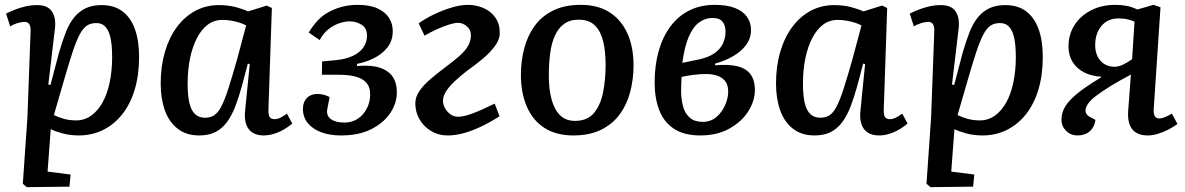

<svg xmlns="http://www.w3.org/2000/svg" viewBox="-20 -544 4882 791"><path d="M106 -415Q107 -435 100.5 -444.5Q94 -454 81 -454Q70 -454 51.5 -448.5Q33 -443 22 -435L5 -488Q21 -496 41 -504Q61 -512 84.5 -517.5Q108 -523 133 -523Q177 -523 194.5 -496Q212 -469 206 -423L179 -196L188 -194L223 -327Q237 -375 251.5 -412Q266 -449 286.5 -473.5Q307 -498 334 -510.5Q361 -523 398 -523Q451 -523 485 -497Q519 -471 536 -423.5Q553 -376 553 -309Q553 -235 535 -175Q517 -115 483.5 -73Q450 -31 404.5 -8.5Q359 14 305 14Q269 14 237.5 5.5Q206 -3 189 -12L176 163L271 175L266 225L90 227L74 213L93 -61ZM376 -449Q354 -449 338 -438.5Q322 -428 308 -401.5Q294 -375 278.5 -328Q263 -281 242 -208L202 -70Q220 -61 243 -54.5Q266 -48 294 -48Q328 -48 355.5 -67.5Q383 -87 402.5 -122Q422 -157 432 -205Q442 -253 442 -309Q442 -332 440 -356.5Q438 -381 431.5 -402Q425 -423 412 -436Q399 -449 376 -449Z M1086 -96Q1085 -72 1090.5 -62.5Q1096 -53 1112 -53Q1123 -53 1136 -59.5Q1149 -66 1162 -76L1184 -35Q1173 -25 1153.5 -13Q1134 -1 1111.5 6.5Q1089 14 1066 14Q1039 14 1020.5 2.5Q1002 -9 994 -32.5Q986 -56 990 -90L1009 -280L1001 -282L977 -191Q964 -144 949.5 -106Q935 -68 915 -41Q895 -14 867.5 0Q840 14 801 14Q747 14 711.5 -14Q676 -42 659 -90Q642 -138 642 -200Q642 -271 659.5 -330.5Q677 -390 709 -433Q741 -476 785 -499.5Q829 -523 882 -523Q920 -523 952 -514.5Q984 -506 1002 -497L1079 -521L1100 -511ZM824 -59Q846 -59 861.5 -68.5Q877 -78 891 -104Q905 -130 920.5 -178Q936 -226 958 -304L994 -439Q977 -449 949 -455.5Q921 -462 896 -462Q862 -462 836 -442.5Q810 -423 791.5 -387.5Q773 -352 763 -304Q753 -256 753 -199Q753 -150 760.5 -119Q768 -88 784 -73.5Q800 -59 824 -59Z M1385 14Q1338 14 1302.5 0.5Q1267 -13 1247.5 -37.5Q1228 -62 1228 -95Q1228 -124 1244.5 -140.5Q1261 -157 1288 -157Q1300 -157 1312.5 -154Q1325 -151 1338 -144L1328 -93Q1324 -67 1343.5 -53Q1363 -39 1399 -39Q1431 -39 1455 -55.5Q1479 -72 1492 -98.5Q1505 -125 1505 -155Q1505 -181 1494 -197Q1483 -213 1464 -221.5Q1445 -230 1423 -233Q1401 -236 1379 -236H1306L1307 -291L1362 -296Q1404 -300 1433 -313.5Q1462 -327 1477 -348.5Q1492 -370 1492 -397Q1492 -428 1470 -442Q1448 -456 1420 -456Q1400 -456 1377 -448Q1354 -440 1333 -423.5Q1312 -407 1297 -379L1252 -410Q1268 -437 1288 -458.5Q1308 -480 1333.5 -494Q1359 -508 1389 -516Q1419 -524 1453 -524Q1504 -524 1536 -509Q1568 -494 1583 -470Q1598 -446 1598 -416Q1598 -376 1576 -348.5Q1554 -321 1521 -304.5Q1488 -288 1451 -281V-272Q1509 -277 1545 -265Q1581 -253 1598 -227.5Q1615 -202 1615 -164Q1615 -119 1588 -78.5Q1561 -38 1510 -12Q1459 14 1385 14Z M1705 -448Q1733 -468 1768.5 -485Q1804 -502 1841 -513Q1878 -524 1907 -524Q1941 -524 1971.5 -511Q2002 -498 2020.5 -472Q2039 -446 2039 -408Q2039 -381 2018.5 -353.5Q1998 -326 1967 -300.5Q1936 -275 1905 -253Q1874 -229 1851.5 -207.5Q1829 -186 1817 -166.5Q1805 -147 1805 -128Q1805 -115 1812.5 -100Q1820 -85 1834.5 -74Q1849 -63 1868 -63Q1890 -63 1926.5 -76.5Q1963 -90 2018 -117L2038 -65Q1999 -40 1961 -22Q1923 -4 1889 5Q1855 14 1825 14Q1786 14 1755.5 -4.5Q1725 -23 1708 -53Q1691 -83 1691 -118Q1691 -145 1708.5 -170Q1726 -195 1755.5 -220Q1785 -245 1820 -271Q1851 -294 1873.5 -314Q1896 -334 1908 -354.5Q1920 -375 1920 -399Q1920 -422 1903 -436Q1886 -450 1867 -450Q1853 -450 1829 -442.5Q1805 -435 1779 -423Q1753 -411 1729 -397Z M2342 14Q2271 14 2223 -17Q2175 -48 2150.5 -104.5Q2126 -161 2126 -236Q2126 -292 2139.5 -344Q2153 -396 2182 -436.5Q2211 -477 2258.5 -500.5Q2306 -524 2373 -524Q2443 -524 2491 -493.5Q2539 -463 2564.5 -407Q2590 -351 2590 -275Q2590 -218 2576.5 -166Q2563 -114 2533.5 -73.5Q2504 -33 2456.5 -9.5Q2409 14 2342 14ZM2349 -46Q2400 -46 2427 -78.5Q2454 -111 2464.5 -163.5Q2475 -216 2475 -276Q2475 -332 2465 -373.5Q2455 -415 2431 -439Q2407 -463 2364 -463Q2328 -463 2304 -445.5Q2280 -428 2266 -397Q2252 -366 2246.5 -323.5Q2241 -281 2241 -232Q2241 -176 2252.5 -134Q2264 -92 2287.5 -69Q2311 -46 2349 -46Z M2865 14Q2798 14 2756.5 -13.5Q2715 -41 2696 -90Q2677 -139 2677 -204Q2677 -275 2693.5 -333.5Q2710 -392 2742 -435Q2774 -478 2820 -501Q2866 -524 2924 -524Q2975 -524 3008 -511Q3041 -498 3057.5 -474.5Q3074 -451 3074 -421Q3074 -387 3054.5 -360Q3035 -333 3002 -313.5Q2969 -294 2926 -282V-275Q2984 -280 3020 -270.5Q3056 -261 3073 -236.5Q3090 -212 3090 -174Q3090 -128 3062.5 -85Q3035 -42 2984.5 -14Q2934 14 2865 14ZM2875 -42Q2908 -42 2931 -61.5Q2954 -81 2967 -110Q2980 -139 2980 -167Q2980 -195 2967 -210.5Q2954 -226 2934 -232.5Q2914 -239 2890 -239Q2863 -239 2836 -235.5Q2809 -232 2788 -227Q2787 -212 2786.5 -196Q2786 -180 2786 -164Q2787 -130 2795 -102.5Q2803 -75 2822.5 -58.5Q2842 -42 2875 -42ZM2791 -285 2859 -299Q2900 -308 2924 -325Q2948 -342 2958.5 -365Q2969 -388 2969 -414Q2969 -437 2957.5 -453.5Q2946 -470 2915 -470Q2885 -470 2860 -451.5Q2835 -433 2817.5 -392.5Q2800 -352 2791 -285Z M3621 -96Q3620 -72 3625.5 -62.5Q3631 -53 3647 -53Q3658 -53 3671 -59.5Q3684 -66 3697 -76L3719 -35Q3708 -25 3688.5 -13Q3669 -1 3646.5 6.5Q3624 14 3601 14Q3574 14 3555.5 2.5Q3537 -9 3529 -32.5Q3521 -56 3525 -90L3544 -280L3536 -282L3512 -191Q3499 -144 3484.5 -106Q3470 -68 3450 -41Q3430 -14 3402.5 0Q3375 14 3336 14Q3282 14 3246.5 -14Q3211 -42 3194 -90Q3177 -138 3177 -200Q3177 -271 3194.5 -330.5Q3212 -390 3244 -433Q3276 -476 3320 -499.5Q3364 -523 3417 -523Q3455 -523 3487 -514.5Q3519 -506 3537 -497L3614 -521L3635 -511ZM3359 -59Q3381 -59 3396.5 -68.5Q3412 -78 3426 -104Q3440 -130 3455.5 -178Q3471 -226 3493 -304L3529 -439Q3512 -449 3484 -455.5Q3456 -462 3431 -462Q3397 -462 3371 -442.5Q3345 -423 3326.5 -387.5Q3308 -352 3298 -304Q3288 -256 3288 -199Q3288 -150 3295.5 -119Q3303 -88 3319 -73.5Q3335 -59 3359 -59Z M3829 -415Q3830 -435 3823.5 -444.5Q3817 -454 3804 -454Q3793 -454 3774.5 -448.5Q3756 -443 3745 -435L3728 -488Q3744 -496 3764 -504Q3784 -512 3807.5 -517.5Q3831 -523 3856 -523Q3900 -523 3917.5 -496Q3935 -469 3929 -423L3902 -196L3911 -194L3946 -327Q3960 -375 3974.5 -412Q3989 -449 4009.5 -473.5Q4030 -498 4057 -510.5Q4084 -523 4121 -523Q4174 -523 4208 -497Q4242 -471 4259 -423.5Q4276 -376 4276 -309Q4276 -235 4258 -175Q4240 -115 4206.5 -73Q4173 -31 4127.5 -8.5Q4082 14 4028 14Q3992 14 3960.5 5.5Q3929 -3 3912 -12L3899 163L3994 175L3989 225L3813 227L3797 213L3816 -61ZM4099 -449Q4077 -449 4061 -438.5Q4045 -428 4031 -401.5Q4017 -375 4001.5 -328Q3986 -281 3965 -208L3925 -70Q3943 -61 3966 -54.5Q3989 -48 4017 -48Q4051 -48 4078.5 -67.5Q4106 -87 4125.5 -122Q4145 -157 4155 -205Q4165 -253 4165 -309Q4165 -332 4163 -356.5Q4161 -381 4154.5 -402Q4148 -423 4135 -436Q4122 -449 4099 -449Z M4639 -237Q4589 -210 4554 -188.5Q4519 -167 4496 -149.5Q4473 -132 4462.5 -116.5Q4452 -101 4452 -89Q4452 -81 4456 -74.5Q4460 -68 4469 -63L4493 -50Q4489 -20 4469.5 -3Q4450 14 4419 14Q4391 14 4372 -5Q4353 -24 4353 -51Q4353 -81 4369.5 -107Q4386 -133 4421 -161Q4456 -189 4513 -223L4518 -228Q4478 -230 4447 -245.5Q4416 -261 4399 -288.5Q4382 -316 4382 -352Q4382 -401 4406 -439.5Q4430 -478 4474 -501Q4518 -524 4575 -524Q4600 -524 4621 -520Q4642 -516 4666 -505L4732 -524L4761 -514L4733 -94Q4732 -75 4737.5 -65.5Q4743 -56 4756 -56Q4766 -56 4778.5 -61Q4791 -66 4808 -76L4831 -33Q4814 -21 4793 -10Q4772 1 4750 7.5Q4728 14 4709 14Q4665 14 4644.5 -11.5Q4624 -37 4628 -89ZM4654 -455Q4633 -463 4620 -465.5Q4607 -468 4587 -468Q4544 -468 4518 -437.5Q4492 -407 4492 -358Q4492 -318 4514 -293.5Q4536 -269 4572 -269Q4587 -269 4604 -276.5Q4621 -284 4644 -300Z"/></svg>

Font: Literata 18pt Medium
Style: Italic
Weight: 500
Italic angle: -2°
Designer: Latin by Veronika Burian and Jose Scaglione. Greek by Irene Vlachou. Cyrillic by Vera Evstafieva
Foundry: TypeTogether
Version: Version 3.103;gftools[0.9.29]